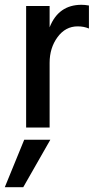

<svg xmlns="http://www.w3.org/2000/svg" viewBox="-40 -532 399 801"><path d="M167 0H69V-507H167V-418Q204 -512 300 -512Q314 -512 331 -509V-413Q310 -422 284 -422Q233 -422 200 -377Q167 -332 167 -270ZM57 249H-20L61 51H170Z"/></svg>

Font: Hind Kochi Medium
Style: Regular
Weight: 500
Designer: Dhruvi Tolia
Foundry: Indian Type Foundry
Version: Version 0.702;PS 1.0;hotconv 1.0.81;makeotf.lib2.5.63406